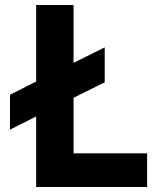

<svg xmlns="http://www.w3.org/2000/svg" viewBox="-20 -750 640 770"><path d="M125 0V-283L20 -230V-370L125 -423V-730H275V-498L400 -560V-420L275 -358V-135H570V0Z"/></svg>

Font: JetBrains Mono NL ExtraBold
Style: Regular
Weight: 800
Designer: Philipp Nurullin, Konstantin Bulenkov
Foundry: JetBrains
Version: Version 2.304; ttfautohint (v1.8.4.7-5d5b)